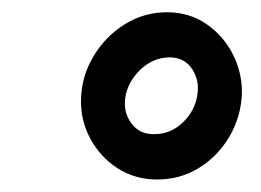

<svg xmlns="http://www.w3.org/2000/svg" viewBox="-20 -741 422 310"><path d="M110.8 -581.1Q111.8 -618.2 131.1 -650.4Q150.4 -682.6 181.9 -702.1Q213.4 -721.7 251.5 -721.2Q286.6 -720.7 313.7 -701.9Q340.8 -683.1 356 -653.3Q371.1 -623.5 370.6 -589.8Q369.1 -552.7 350.6 -520.8Q332 -488.8 301 -469.7Q270 -450.7 231.9 -451.2Q196.8 -451.7 169.2 -469.7Q141.6 -487.8 125.7 -517.3Q109.9 -546.9 110.8 -581.1ZM182.1 -582Q179.2 -559.1 192.4 -541.5Q205.6 -523.9 229 -524.4Q255.9 -524.4 275.6 -543.7Q295.4 -563 298.8 -588.9Q302.2 -610.8 290.3 -629.4Q278.3 -647.9 254.4 -648.4Q227.1 -648.4 206.3 -628.2Q185.5 -607.9 182.1 -582Z"/></svg>

Font: Roboto ExtraBold
Style: Italic
Weight: 800
Designer: Christian Robertson
Foundry: Google
Version: Version 3.009; 2024